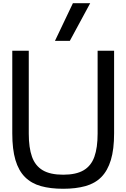

<svg xmlns="http://www.w3.org/2000/svg" viewBox="-20 -1157 782 1188"><path d="M371 11Q292 11 233 -5.5Q174 -22 134.5 -61.5Q95 -101 75.5 -167Q56 -233 56 -332V-843H158V-330Q158 -243 178 -187Q198 -131 244.5 -103.5Q291 -76 371 -76Q451 -76 497.5 -103.5Q544 -131 564 -187Q584 -243 584 -330V-843H686V-332Q686 -233 666 -167Q646 -101 607 -61.5Q568 -22 508.5 -5.5Q449 11 371 11ZM320 -904 431 -1137H538L412 -904Z"/></svg>

Font: Matangi SemiBold
Style: Regular
Weight: 600
Designer: Prashant Pant
Foundry: The Graphic Ant
Version: Version 3.002